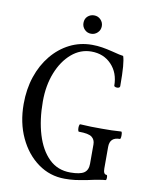

<svg xmlns="http://www.w3.org/2000/svg" viewBox="-92 -890 745 968"><g transform="rotate(10 281.0 -405.5)"><path d="M307 13Q231 13 170 -31Q109 -75 73.5 -151Q38 -227 38 -323Q38 -399 59.5 -463Q81 -527 120.5 -575Q160 -623 212.5 -649.5Q265 -676 327 -676Q353 -676 378 -672Q403 -668 431 -661Q477 -649 490 -648Q496 -631 499 -595Q502 -559 502 -496Q502 -489 495 -486.5Q488 -484 480.5 -486Q473 -488 472 -492Q472 -558 432 -600Q392 -642 329 -642Q273 -642 228 -603.5Q183 -565 157 -499.5Q131 -434 131 -352Q131 -258 153.5 -183.5Q176 -109 220 -66Q264 -23 329 -23Q379 -23 399.5 -37Q420 -51 420 -83V-183Q420 -207 403 -220Q386 -233 337 -233Q333 -233 331.5 -242.5Q330 -252 331.5 -261.5Q333 -271 337 -271Q365 -269 392.5 -268.5Q420 -268 448 -268Q473 -268 497 -268.5Q521 -269 546 -271Q550 -271 551 -261.5Q552 -252 551 -242.5Q550 -233 546 -233Q495 -233 495 -183V-73Q495 -43 511 -43Q516 -43 516 -29.5Q516 -16 511 -16Q503 -16 476.5 -11.5Q450 -7 424 -1Q383 7 359.5 10Q336 13 307 13ZM311 -730Q291 -730 277.5 -744Q264 -758 264 -777Q264 -799 278 -811.5Q292 -824 311 -824Q331 -824 344.5 -810Q358 -796 358 -777Q358 -757 344 -743.5Q330 -730 311 -730Z"/></g></svg>

Font: Junicode Two Beta Condensed
Style: Regular
Weight: 400
Width: 3
Designer: Peter S. Baker
Foundry: Briery Creek Software
Version: Version 1.053; ttfautohint (v1.8.4)